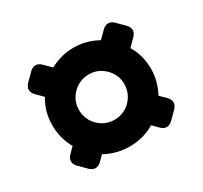

<svg xmlns="http://www.w3.org/2000/svg" viewBox="-101 -649 752 712"><g transform="rotate(-30 275.0 -293.0)"><path d="M123 -72Q110.5 -72 98 -84L68 -114Q56 -125.8 56 -139Q56 -151.5 68 -164L90 -186Q77 -209 70 -235Q63 -261 63 -289Q63 -348 92 -395L65 -422Q53 -434 53 -447Q53 -459.5 65 -472L95 -502Q107.5 -514 120 -514Q133 -514 145 -502L173 -474Q196 -486 221.2 -493Q246.4 -500 274 -500Q302.3 -500 328.1 -493Q354 -486 377 -473L405.9 -501.9Q418 -514 431.1 -514Q444.2 -514 456 -502L486 -472Q498 -460 498 -447Q498 -434.5 486 -422L457 -393Q471 -370 478 -343.8Q485 -317.6 485 -289Q485 -260.8 478 -235.9Q471 -211 459 -188L483 -164Q495 -152 495 -139Q495 -126 483 -114L453 -84Q440.5 -72 428 -72Q415 -72 403 -84L380 -107Q357.4 -92.9 330.2 -85.5Q303 -78 274.5 -78Q246 -78 218.8 -85Q191.6 -91.9 169 -105L148 -84Q136.1 -72 123 -72ZM274.2 -192Q301 -192 322.8 -205Q344.6 -218 357.8 -240.2Q371 -262.4 371 -289.2Q371 -316 357.8 -337.8Q344.6 -359.6 322.8 -372.8Q301 -386 274.2 -386Q247.4 -386 225.2 -372.8Q203 -359.6 190 -337.8Q177 -316 177 -289.2Q177 -262.4 190 -240.2Q203 -218 225.2 -205Q247.4 -192 274.2 -192Z"/></g></svg>

Font: Asap
Style: Regular
Weight: 400
Designer: Pablo Cosgaya
Foundry: Omnibus-Type
Version: Version 3.001